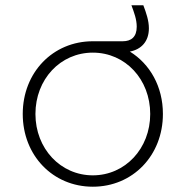

<svg xmlns="http://www.w3.org/2000/svg" viewBox="-20 -694 702 726"><path d="M331 12C482 12 596 -106 596 -263C596 -367 547 -452 471 -499C514 -507 543 -537 543 -587C543 -616 533 -645 522 -674H477C487 -647 497 -621 497 -593C497 -554 476 -538 444 -538H331C180 -538 66 -420 66 -263C66 -106 180 12 331 12ZM114 -263C114 -394 208 -495 331 -495C454 -495 548 -394 548 -263C548 -132 453 -31 331 -31C209 -31 114 -132 114 -263Z"/></svg>

Font: Mluvka ExtraLight
Style: Regular
Weight: 200
Designer: Modified by Jiří Krblich, Original typeface by Gumpita Rahayu
Foundry: Gumpita Rahayu & Jiří Krblich
Version: Version 2.000;Glyphs 3.1.1 (3134)